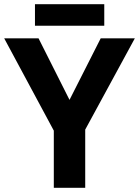

<svg xmlns="http://www.w3.org/2000/svg" viewBox="-20 -897 664 917"><path d="M312 -420 461 -714H624L387 -278V0H237V-273L0 -714H164ZM478 -877V-774H147V-877Z"/></svg>

Font: Noto IKEA Arabic
Style: Bold
Weight: 700
Designer: Monotype Design Team
Foundry: Monotype Imaging Inc.
Version: Version 1.200